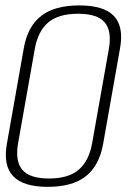

<svg xmlns="http://www.w3.org/2000/svg" viewBox="-20 -700 490 726"><path d="M160.5 6.5Q254 6.5 304.8 -33.8Q355.5 -74 370 -156L434 -518Q448.5 -599.5 410.8 -639.5Q373 -679.5 279.5 -679.5Q186.5 -679.5 135.5 -639.8Q84.5 -600 70 -518L6 -156Q-8.5 -74 29.8 -33.8Q68 6.5 160.5 6.5ZM165.5 -25Q92 -25 64.2 -58.2Q36.5 -91.5 48.5 -159L111.5 -514.5Q123.5 -582 162.2 -615Q201 -648 275 -648Q349 -648 376.2 -615Q403.5 -582 391.5 -514.5L328.5 -159Q316.5 -91.5 277.5 -58.2Q238.5 -25 165.5 -25Z"/></svg>

Font: Anybody UltraCondensed Thin ExtraLight
Style: Italic
Weight: 250
Italic angle: -10°
Version: Version 1.111